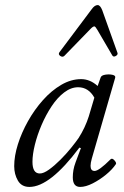

<svg xmlns="http://www.w3.org/2000/svg" viewBox="-20 -724 488 757"><path d="M96 13Q65 13 50.5 -12Q36 -37 36 -69Q36 -109 50.5 -155Q65 -201 90.5 -246.5Q116 -292 149.5 -329.5Q183 -367 221.5 -389.5Q260 -412 300 -412Q335 -412 365 -385L377 -419Q380 -427 395 -429.5Q410 -432 423.5 -429Q437 -426 434 -417L342 -99Q337 -81 337 -70Q337 -50 353 -50Q370 -50 416 -96Q422 -102 431 -92Q440 -82 437 -77Q423 -56 398 -35.5Q373 -15 345.5 -1Q318 13 296 13Q267 13 267 -25Q267 -39 269.5 -53.5Q272 -68 278 -84L299 -140L293 -142Q177 13 96 13ZM137 -40Q152 -40 173.5 -55.5Q195 -71 218 -94Q241 -117 260 -140.5Q279 -164 290 -180Q316 -221 330 -265L352 -339Q329 -380 288 -380Q260 -380 233 -359.5Q206 -339 183.5 -305Q161 -271 144 -231.5Q127 -192 117.5 -153.5Q108 -115 108 -86Q108 -40 137 -40ZM234 -504Q227 -497 217.5 -503.5Q208 -510 215 -519L341 -687Q353 -704 365 -704Q375 -704 383 -684L443 -516Q446 -509 437 -503.5Q428 -498 423 -505L364 -606Q356 -620 352 -620Q346 -620 335 -608Z"/></svg>

Font: Junicode
Style: Italic
Weight: 400
Italic angle: -11°
Designer: Peter S. Baker
Version: Version 2.100; ttfautohint (v1.8.4)